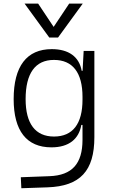

<svg xmlns="http://www.w3.org/2000/svg" viewBox="-20 -796 626 1050"><path d="M96.7 233.4 240.2 228.5C418.5 222.2 496.1 138.7 496.1 -45.9V-517.6H437.5L431.6 -408.7H426.8C413.1 -485.8 355.5 -527.3 263.2 -527.3C126 -527.3 54.7 -433.6 54.7 -253.9C54.7 -80.6 125.5 9.8 261.2 9.8C357.9 9.8 411.6 -36.6 424.8 -112.8H431.2V-30.3C430.7 98.1 375.5 163.1 250 167.5L93.8 173.3ZM431.2 -266.1V-251C431.2 -118.7 377.9 -49.3 275.4 -49.3C173.3 -49.3 120.1 -119.6 120.1 -253.9C120.1 -395 172.9 -468.3 274.9 -468.3C377.4 -468.3 431.2 -398.9 431.2 -266.1ZM249.5 -590.8H297.4L432.6 -776.4H358.4L273.4 -648.9L188.5 -776.4H114.3Z"/></svg>

Font: Cascadia Code Light
Style: Regular
Weight: 300
Monospace: yes
Designer: Aaron Bell
Foundry: Saja Typeworks
Version: Version 2404.023